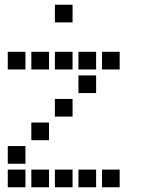

<svg xmlns="http://www.w3.org/2000/svg" viewBox="-20 -808 640 815"><path d="M214 -788Q213 -788 213 -788Q213 -788 213 -787V-714Q213 -713 213 -713Q213 -713 214 -713H287Q288 -713 288 -713Q288 -713 288 -714V-787Q288 -788 288 -788Q288 -788 287 -788ZM14 -588Q13 -588 13 -588Q13 -588 13 -587V-514Q13 -513 13 -513Q13 -513 14 -513H87Q88 -513 88 -513Q88 -513 88 -514V-587Q88 -588 88 -588Q88 -588 87 -588ZM114 -588Q113 -588 113 -588Q113 -588 113 -587V-514Q113 -513 113 -513Q113 -513 114 -513H187Q188 -513 188 -513Q188 -513 188 -514V-587Q188 -588 188 -588Q188 -588 187 -588ZM214 -588Q213 -588 213 -588Q213 -588 213 -587V-514Q213 -513 213 -513Q213 -513 214 -513H287Q288 -513 288 -513Q288 -513 288 -514V-587Q288 -588 288 -588Q288 -588 287 -588ZM314 -588Q313 -588 313 -588Q313 -588 313 -587V-514Q313 -513 313 -513Q313 -513 314 -513H387Q388 -513 388 -513Q388 -513 388 -514V-587Q388 -588 388 -588Q388 -588 387 -588ZM414 -588Q413 -588 413 -588Q413 -588 413 -587V-514Q413 -513 413 -513Q413 -513 414 -513H487Q488 -513 488 -513Q488 -513 488 -514V-587Q488 -588 488 -588Q488 -588 487 -588ZM314 -488Q313 -488 313 -488Q313 -488 313 -487V-414Q313 -413 313 -413Q313 -413 314 -413H387Q388 -413 388 -413Q388 -413 388 -414V-487Q388 -488 388 -488Q388 -488 387 -488ZM214 -388Q213 -388 213 -388Q213 -388 213 -387V-314Q213 -313 213 -313Q213 -313 214 -313H287Q288 -313 288 -313Q288 -313 288 -314V-387Q288 -388 288 -388Q288 -388 287 -388ZM114 -288Q113 -288 113 -288Q113 -288 113 -287V-214Q113 -213 113 -213Q113 -213 114 -213H187Q188 -213 188 -213Q188 -213 188 -214V-287Q188 -288 188 -288Q188 -288 187 -288ZM14 -188Q13 -188 13 -188Q13 -188 13 -187V-114Q13 -113 13 -113Q13 -113 14 -113H87Q88 -113 88 -113Q88 -113 88 -114V-187Q88 -188 88 -188Q88 -188 87 -188ZM14 -88Q13 -88 13 -88Q13 -88 13 -87V-14Q13 -13 13 -13Q13 -13 14 -13H87Q88 -13 88 -13Q88 -13 88 -14V-87Q88 -88 88 -88Q88 -88 87 -88ZM114 -88Q113 -88 113 -88Q113 -88 113 -87V-14Q113 -13 113 -13Q113 -13 114 -13H187Q188 -13 188 -13Q188 -13 188 -14V-87Q188 -88 188 -88Q188 -88 187 -88ZM214 -88Q213 -88 213 -88Q213 -88 213 -87V-14Q213 -13 213 -13Q213 -13 214 -13H287Q288 -13 288 -13Q288 -13 288 -14V-87Q288 -88 288 -88Q288 -88 287 -88ZM314 -88Q313 -88 313 -88Q313 -88 313 -87V-14Q313 -13 313 -13Q313 -13 314 -13H387Q388 -13 388 -13Q388 -13 388 -14V-87Q388 -88 388 -88Q388 -88 387 -88ZM414 -88Q413 -88 413 -88Q413 -88 413 -87V-14Q413 -13 413 -13Q413 -13 414 -13H487Q488 -13 488 -13Q488 -13 488 -14V-87Q488 -88 488 -88Q488 -88 487 -88Z"/></svg>

Font: Doto
Style: Bold
Weight: 700
Monospace: yes
Version: Version 1.000